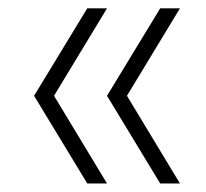

<svg xmlns="http://www.w3.org/2000/svg" viewBox="-20 -511 496 462"><path d="M190 -69.5 62 -280.5 190 -491H237.5L110 -280.5L237.5 -69.5ZM365.5 -69.5 237.5 -280.5 365.5 -491H413L285.5 -280.5L413 -69.5Z"/></svg>

Font: Encode Sans SC Condensed Thin ExtraLight
Style: Regular
Weight: 250
Version: Version 3.002